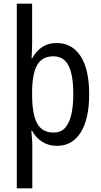

<svg xmlns="http://www.w3.org/2000/svg" viewBox="-20 -780 548 1040"><path d="M463 -269Q463 -135 417 -62.5Q371 10 290 10Q243 10 208.5 -12Q174 -34 154 -71H150Q151 -53 153 -31.5Q155 -10 155 5V240H71V-760H154V-542Q154 -523 153 -502.5Q152 -482 151 -464H154Q177 -505 209.5 -526Q242 -547 286 -547Q370 -547 416.5 -476Q463 -405 463 -269ZM377 -269Q377 -375 351 -425Q325 -475 269 -475Q209 -475 182 -429Q155 -383 154 -286V-266Q154 -162 181 -112Q208 -62 270 -62Q311 -62 334 -89Q357 -116 367 -162.5Q377 -209 377 -269Z"/></svg>

Font: Noto Sans Thai Looped Condensed
Style: Regular
Weight: 400
Width: 3
Designer: Sasikarn Vongin, Ben Mitchell
Foundry: The Fontpad Ltd
Version: Version 1.001; ttfautohint (v1.8.4.7-5d5b)